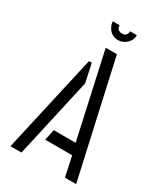

<svg xmlns="http://www.w3.org/2000/svg" viewBox="-202 -902 850 986"><g transform="rotate(30 223.0 -409.0)"><path d="M165 -818.4H205.1Q205.1 -794.9 226.6 -788.1Q232.4 -787.1 236.3 -787.1Q259.8 -787.1 266.6 -808.6Q267.6 -814.5 267.6 -818.4H307.6Q307.6 -783.2 277.3 -761.7Q258.8 -748 236.3 -748Q191.4 -748 171.9 -790Q165 -804.7 165 -818.4ZM30.3 0 161.1 -580.1H177.7L201.2 -471.7L95.7 0ZM168 -118.2 181.6 -182.6H311.5L201.2 -682.6H267.6L419.9 0H353.5L328.1 -118.2Z"/></g></svg>

Font: Post No Bills Jaffna Medium
Style: Regular
Weight: 500
Designer: Kosala Senevirathne, Siva Puranthara, Lasantha Premarathna, Tharique Azeez
Foundry: Mooniak
Version: Version 1.220 ; ttfautohint (v1.6)